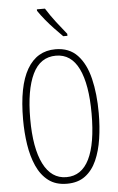

<svg xmlns="http://www.w3.org/2000/svg" viewBox="-62 -991 644 1044"><g transform="rotate(-5 259.5 -469.5)"><path d="M466 -358Q466 -285 456 -218.5Q446 -152 423 -100.5Q400 -49 360.5 -19.5Q321 10 261 10Q200 10 160 -20.5Q120 -51 96.5 -103.5Q73 -156 63 -221.5Q53 -287 53 -358Q53 -541 106.5 -632.5Q160 -724 261 -724Q336 -724 381 -676.5Q426 -629 446 -546Q466 -463 466 -358ZM92 -358Q92 -199 135.5 -112.5Q179 -26 261 -26Q344 -26 385.5 -110.5Q427 -195 427 -358Q427 -518 385.5 -603.5Q344 -689 261 -689Q175 -689 133.5 -602.5Q92 -516 92 -358ZM224 -949Q249 -909 277.5 -872Q306 -835 333 -802V-791H310Q291 -810 266.5 -835.5Q242 -861 219 -889Q196 -917 180 -941V-949Z"/></g></svg>

Font: Noto Sans Tamil ExtraCondensed ExtraLight
Style: Regular
Weight: 200
Width: 2
Designer: Jelle Bosma - Monotype Design Team
Foundry: Monotype Imaging Inc.
Version: Version 2.004; ttfautohint (v1.8.4.7-5d5b)